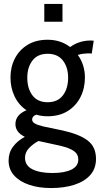

<svg xmlns="http://www.w3.org/2000/svg" viewBox="-20 -701 506 971"><path d="M238 250Q176.5 250 128 233.8Q79.5 217.5 51.5 186.5Q23.5 155.5 23.5 110.5Q23.5 71 45.8 41Q68 11 105.5 -9Q82 -20.5 70 -36.5Q58 -52.5 58 -73.5Q58 -96.5 72 -114.2Q86 -132 114 -143.5Q75 -169.5 54 -213Q33 -256.5 33 -309Q33 -362.5 55.5 -405.8Q78 -449 120 -474.5Q162 -500 221 -500Q254.5 -500 283 -490.5Q311.5 -481 335 -463Q355.5 -478.5 381.5 -487.2Q407.5 -496 437.5 -496Q443 -496 447 -495.8Q451 -495.5 454 -495L444 -430Q439.5 -430.5 434.2 -430.8Q429 -431 422.5 -431Q415 -431 400.8 -429.2Q386.5 -427.5 373.5 -423Q391 -399.5 400.2 -370.2Q409.5 -341 409.5 -309Q409.5 -254.5 387 -210Q364.5 -165.5 322.2 -139.2Q280 -113 221 -113Q205.5 -113 191 -115Q176.5 -117 163.5 -121Q142.5 -113.5 142.5 -96.5Q142.5 -84.5 156.2 -76.5Q170 -68.5 199 -61.5L299.5 -40.5Q383.5 -21.5 424.5 10.5Q465.5 42.5 465.5 102.5Q465.5 151 436.8 183.8Q408 216.5 356.8 233.2Q305.5 250 238 250ZM245 174Q306 174 341 156.8Q376 139.5 376 106Q376 79 354.2 63.2Q332.5 47.5 284.5 36L174.5 12Q147.5 26.5 127 47.8Q106.5 69 106.5 97Q106.5 136.5 144.2 155.2Q182 174 245 174ZM221 -184Q271.5 -184 298 -218.5Q324.5 -253 324.5 -308Q324.5 -361 298 -395Q271.5 -429 221 -429Q170.5 -429 144.2 -395Q118 -361 118 -308Q118 -253 144.2 -218.5Q170.5 -184 221 -184ZM204 -591V-681H296V-591Z"/></svg>

Font: Cabin
Style: Regular
Weight: 400
Width: 4
Designer: Pablo Impallari
Foundry: Pablo Impallari. http://www.impallari.com Igino Marini. http://www.ikern.com
Version: Version 3.001